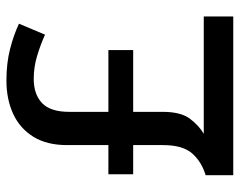

<svg xmlns="http://www.w3.org/2000/svg" viewBox="-96 -668 763 612"><g transform="rotate(-90 286.0 -361.5)"><path d="M336 -723Q391 -723 436 -711.5Q481 -700 517 -683L482 -600Q451 -614 415 -625Q379 -636 341 -636Q292 -636 264 -609.5Q236 -583 236 -523V-398H433V-319H236V-225Q236 -167 214 -138Q192 -109 166 -94H540V0H34V-88Q77 -101 103.5 -131Q130 -161 130 -224V-319H37V-398H130V-530Q130 -594 156.5 -637Q183 -680 229.5 -701.5Q276 -723 336 -723Z"/></g></svg>

Font: Noto Sans Vithkuqi Medium
Style: Regular
Weight: 500
Version: Version 1.001